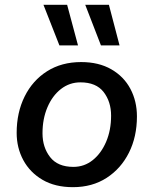

<svg xmlns="http://www.w3.org/2000/svg" viewBox="-20 -766 636 795"><path d="M282 9Q208 9 156 -21.5Q104 -52 76.5 -103Q49 -154 49 -216Q49 -300 82 -366.5Q115 -433 175 -471Q235 -509 316 -509Q389 -509 441 -479Q493 -449 520 -398Q547 -347 547 -284Q547 -200 514 -134Q481 -68 421.5 -29.5Q362 9 282 9ZM284 -75Q329 -75 364 -103Q399 -131 419.5 -179Q440 -227 440 -287Q440 -345 409 -385Q378 -425 313 -425Q268 -425 232.5 -397.5Q197 -370 176.5 -322Q156 -274 156 -214Q156 -156 187.5 -115.5Q219 -75 284 -75ZM258 -746 303 -578H226L160 -746ZM431 -746 475 -578H398L333 -746Z"/></svg>

Font: Work Sans Medium
Style: Italic
Weight: 500
Italic angle: -13°
Designer: Wei Huang
Foundry: Wei Huang
Version: Version 2.012; ttfautohint (v1.8.3)